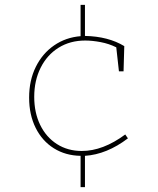

<svg xmlns="http://www.w3.org/2000/svg" viewBox="-20 -751 649 791"><path d="M507 -181Q420 -115 330 -109V20H312V-109Q250 -110 202 -140Q154 -170 127 -224Q100 -278 100 -349Q100 -420 127.5 -475.5Q155 -531 203 -564Q251 -597 312 -602V-731H330V-603Q426 -601 492 -561L489 -457H470L459 -556Q429 -571 394.5 -577.5Q360 -584 331 -584Q269 -584 221.5 -554.5Q174 -525 147.5 -472Q121 -419 121 -352Q121 -287 145.5 -236.5Q170 -186 214.5 -157.5Q259 -129 317 -129Q404 -129 496 -197Z"/></svg>

Font: Bitter Pro Thin
Style: Regular
Weight: 250
Designer: Sol Matas, and Bitter project Authors
Foundry: Sol Matas
Version: Version 1.010